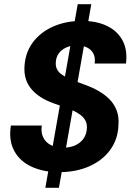

<svg xmlns="http://www.w3.org/2000/svg" viewBox="-20 -812 635 919"><path d="M197 87 352 -792H417L262 87ZM263 12Q188 12 131.5 -14Q75 -40 48 -90Q21 -140 32 -211H180Q175 -179 186.5 -155Q198 -131 222.5 -118Q247 -105 281 -105Q315 -105 340.5 -116.5Q366 -128 380.5 -149.5Q395 -171 396 -200Q397 -220 388.5 -235.5Q380 -251 364.5 -262.5Q349 -274 328.5 -283.5Q308 -293 284 -301Q260 -309 235 -318Q166 -343 130 -386Q94 -429 97 -491Q100 -558 136 -607.5Q172 -657 233.5 -684.5Q295 -712 372 -712Q442 -712 492 -688Q542 -664 566.5 -618.5Q591 -573 583 -508H433Q437 -535 427.5 -554.5Q418 -574 397 -584.5Q376 -595 348 -595Q319 -595 296.5 -584.5Q274 -574 261 -556Q248 -538 247 -512Q246 -495 252.5 -481.5Q259 -468 272 -458Q285 -448 302.5 -439.5Q320 -431 341.5 -423Q363 -415 387 -406Q421 -394 451 -377Q481 -360 503.5 -337.5Q526 -315 538 -284.5Q550 -254 547 -214Q545 -147 508.5 -96Q472 -45 408.5 -16.5Q345 12 263 12Z"/></svg>

Font: DM Sans 28pt ExtraBold
Style: Italic
Weight: 800
Italic angle: -10°
Version: Version 4.004;gftools[0.9.30]